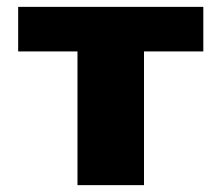

<svg xmlns="http://www.w3.org/2000/svg" viewBox="-20 -540 646 560"><path d="M400 -390V0H206V-390H33V-520H573V-390Z"/></svg>

Font: Mplus 1p Black
Style: Regular
Weight: 900
Version: Version 1.061